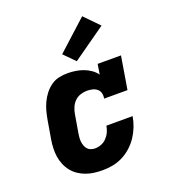

<svg xmlns="http://www.w3.org/2000/svg" viewBox="-142 -884 885 997"><g transform="rotate(-20 300.0 -386.0)"><path d="M256 8Q232 8 208 5Q184 2 162.5 -6Q141 -14 122.5 -26.5Q104 -39 90 -56.5Q76 -74 67 -95.5Q58 -117 54.5 -140Q51 -163 52 -187Q53 -211 57 -235L74 -335Q78 -358 84 -381Q90 -404 100.5 -426.5Q111 -449 126.5 -469Q142 -489 162.5 -503.5Q183 -518 206.5 -523Q230 -528 254 -528Q276 -528 298.5 -524.5Q321 -521 341 -513.5Q361 -506 379 -493.5Q397 -481 409 -464L418 -520H547L517 -339H388Q391 -354 387.5 -368.5Q384 -383 373 -392Q362 -401 347.5 -404.5Q333 -408 318 -408Q300 -408 281.5 -402Q263 -396 249.5 -382.5Q236 -369 228.5 -351.5Q221 -334 218 -316L201 -216Q199 -204 198 -192Q197 -180 198.5 -168.5Q200 -157 204 -146.5Q208 -136 215 -128Q222 -120 233 -116Q244 -112 256 -112Q273 -112 290 -118.5Q307 -125 320 -138.5Q333 -152 340.5 -168.5Q348 -185 351 -203H496Q491 -174 480.5 -147Q470 -120 454 -95.5Q438 -71 415.5 -50.5Q393 -30 366.5 -16.5Q340 -3 312 2.5Q284 8 256 8ZM321 -570 262 -630 427 -780 505 -700Z"/></g></svg>

Font: Iosevka Etoile Heavy Oblique
Style: Regular
Weight: 900
Italic angle: -9°
Designer: Belleve Invis
Foundry: Belleve Invis
Version: Version 15.5.2; ttfautohint (v1.8.4)